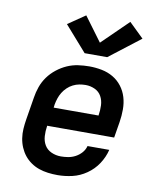

<svg xmlns="http://www.w3.org/2000/svg" viewBox="-87 -854 775 931"><g transform="rotate(10 300.0 -388.5)"><path d="M260 8Q236 8 212.5 5Q189 2 167.5 -5.5Q146 -13 127.5 -26Q109 -39 95.5 -56Q82 -73 73 -94Q64 -115 60.5 -138Q57 -161 58.5 -184.5Q60 -208 64 -232L82 -342Q86 -369 95.5 -396Q105 -423 122 -446.5Q139 -470 162.5 -488.5Q186 -507 212 -518.5Q238 -530 266 -534Q294 -538 321 -538Q352 -538 382.5 -532Q413 -526 438.5 -511Q464 -496 482 -472.5Q500 -449 508.5 -420.5Q517 -392 517 -360.5Q517 -329 512 -298L499 -219H169V-217Q165 -192 166.5 -167.5Q168 -143 179.5 -123.5Q191 -104 213 -94Q235 -84 260 -84Q277 -84 295.5 -87Q314 -90 331 -99Q348 -108 361 -122.5Q374 -137 379 -156H486Q477 -119 455.5 -86.5Q434 -54 401.5 -31.5Q369 -9 332.5 -0.5Q296 8 260 8ZM185 -311H406V-313Q410 -337 409 -361.5Q408 -386 397 -406Q386 -426 364.5 -436Q343 -446 319 -446Q303 -446 287.5 -443Q272 -440 257 -432.5Q242 -425 229.5 -413Q217 -401 208.5 -387Q200 -373 195 -358Q190 -343 187 -327ZM287 -597 178 -721 263 -779 351 -660 479 -785 551 -715 398 -597Z"/></g></svg>

Font: Iosevka Curly Slab SmBdExObl
Style: Regular
Weight: 600
Width: 7
Italic angle: -9°
Monospace: yes
Designer: Belleve Invis
Foundry: Belleve Invis
Version: Version 11.1.0; ttfautohint (v1.8.3)